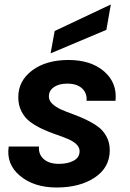

<svg xmlns="http://www.w3.org/2000/svg" viewBox="-20 -832 585 861"><path d="M472.2 -158.2Q472.2 -81.1 405.3 -36.1Q338.4 8.8 233.9 8.8Q132.8 8.8 70.1 -43.2Q7.3 -95.2 19 -174.8H154.8Q151.9 -140.1 176 -118.7Q200.2 -97.2 244.1 -97.2Q284.2 -97.2 310.5 -111.6Q336.9 -126 336.9 -153.8Q336.9 -171.9 321.8 -185.8Q306.6 -199.7 282.5 -209.7Q258.3 -219.7 229 -229.7Q199.7 -239.7 170.2 -253.4Q140.6 -267.1 116.5 -284.7Q92.3 -302.2 77.1 -330.8Q62 -359.4 62 -396Q62 -469.7 124.5 -516.4Q187 -563 287.1 -563Q388.2 -563 447.3 -511.5Q506.3 -460 498 -379.9H368.2Q371.1 -414.6 347.9 -435.8Q324.7 -457 280.8 -457Q244.6 -457 221.9 -441.4Q199.2 -425.8 199.2 -399.9Q199.2 -381.3 214.4 -366.7Q229.5 -352.1 253.4 -341.3Q277.3 -330.6 306.6 -320.1Q335.9 -309.6 365 -295.9Q394 -282.2 418 -265.1Q441.9 -248 457 -220.7Q472.2 -193.4 472.2 -158.2ZM225.1 -692.9 477.1 -812 457 -698.2 207 -592.8Z"/></svg>

Font: SVN-Poppins SemiBold
Style: Italic
Weight: 600
Italic angle: -10°
Designer: Ninad Kale (Devanagari), Jonny Pinhorn (Latin)
Foundry: Indian Type Foundry
Version: Version 3.002 2017